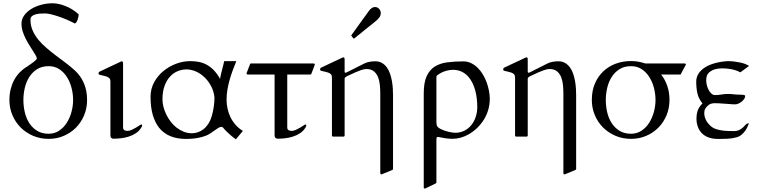

<svg xmlns="http://www.w3.org/2000/svg" viewBox="-20 -821 4548 1154"><path d="M36.6 -220.2Q36.6 -254.9 44.2 -285.2Q51.8 -315.4 65.2 -340.3Q78.6 -365.2 97.9 -385.3Q117.2 -405.3 140.6 -419.4Q140.1 -418.9 141.6 -419.7Q143.1 -420.4 145.5 -422.4Q154.8 -429.2 164.8 -436Q174.8 -442.9 182.9 -449.2Q190.9 -455.6 196 -460.7Q201.2 -465.8 201.2 -469.7Q201.2 -476.6 194.3 -488.5Q187.5 -500.5 177.2 -516.4Q167 -532.2 155 -551.5Q143.1 -570.8 132.8 -591.6Q122.6 -612.3 115.7 -634.3Q108.9 -656.2 108.9 -678.2Q108.9 -705.1 124.8 -727.5Q140.6 -750 166.7 -766.4Q192.9 -782.7 226.6 -792Q260.3 -801.3 296.4 -801.3Q312.5 -801.3 331.5 -797.4Q350.6 -793.5 371.1 -785.6Q391.6 -777.8 411.9 -765.6Q432.1 -753.4 450.7 -736.8Q452.6 -734.9 452.6 -730.5Q452.6 -726.6 450.9 -718Q449.2 -709.5 446 -701.2Q442.9 -692.9 438.5 -686.5Q434.1 -680.2 429.2 -680.2Q428.2 -680.2 427.7 -680.7Q403.3 -693.8 377 -704.8Q350.6 -715.8 326.7 -723.6Q302.7 -731.4 283 -735.8Q263.2 -740.2 252.4 -740.2Q238.3 -740.2 222.4 -739.3Q206.5 -738.3 193.4 -734.6Q180.2 -731 171.6 -723.4Q163.1 -715.8 163.1 -702.6Q163.1 -668 176 -638.2Q189 -608.4 210.4 -582.3Q231.9 -556.2 259.8 -532.5Q287.6 -508.8 317.6 -486.1Q347.7 -463.4 377.7 -440.9Q407.7 -418.5 433.1 -394.5Q466.3 -363.3 484.9 -319.3Q503.4 -275.4 503.4 -220.2Q503.4 -170.4 485.4 -127.4Q467.3 -84.5 436 -53.2Q404.8 -22 362.8 -4.2Q320.8 13.7 272.5 13.7Q222.7 13.7 179.7 -4.4Q136.7 -22.5 105 -54Q73.2 -85.4 54.9 -128.2Q36.6 -170.9 36.6 -220.2ZM419.4 -220.2Q419.4 -256.8 409.9 -293.2Q400.4 -329.6 381.8 -358.6Q363.3 -387.7 335.9 -405.5Q308.6 -423.3 272.5 -423.3Q231.4 -423.3 202.6 -405Q173.8 -386.7 155.5 -357.4Q137.2 -328.1 128.9 -292Q120.6 -255.9 120.6 -220.2Q120.6 -182.1 129.2 -145.8Q137.7 -109.4 156.2 -80.8Q174.8 -52.2 203.4 -34.7Q231.9 -17.1 272.5 -17.1Q307.6 -17.1 335.2 -35.4Q362.8 -53.7 381.3 -83Q399.9 -112.3 409.7 -148.4Q419.4 -184.6 419.4 -220.2Z M830.1 -55.7Q817.4 -33.7 796.6 -20.3Q775.9 -6.8 752.2 0.5Q728.5 7.8 704.3 10.3Q680.2 12.7 660.6 12.7Q655.8 12.7 649.7 8.3Q643.6 3.9 643.6 -7.3V-332.5Q643.6 -344.2 637.2 -350.8Q630.9 -357.4 621.1 -360.8Q611.3 -364.3 600.1 -366.5Q588.9 -368.7 578.6 -371.6Q575.7 -372.6 574 -374.3Q572.3 -376 572.3 -381.3Q572.3 -383.8 573.7 -386.2Q575.2 -388.7 579.6 -391.1L704.1 -449.7Q706.1 -450.7 708.3 -451.7Q710.4 -452.6 711.4 -452.6Q719.7 -452.6 719.7 -440.9V-54.7Q719.7 -43 728 -38.6Q736.3 -34.2 745.6 -34.2Q757.8 -34.2 771.2 -40.3Q784.7 -46.4 796.6 -53.5Q808.6 -60.5 817.4 -66.7Q826.2 -72.8 829.1 -72.8Q833 -72.8 833.5 -70.3Q834 -67.9 834 -66.4Q834 -64.9 833.3 -62.3Q832.5 -59.6 830.1 -55.7Z M884.8 -238.8Q884.8 -286.6 906.2 -326.2Q927.7 -365.7 962.2 -394Q996.6 -422.4 1038.8 -438Q1081.1 -453.6 1123 -453.6Q1149.9 -453.6 1174.6 -449Q1199.2 -444.3 1221.7 -432.4Q1244.1 -420.4 1264.4 -399.7Q1284.7 -378.9 1302.7 -346.7Q1303.7 -356 1306.9 -369.9Q1310.1 -383.8 1314 -398.7Q1317.9 -413.6 1321.5 -428Q1325.2 -442.4 1327.6 -453.6H1400.4Q1389.2 -426.8 1378.7 -397.9Q1368.2 -369.1 1359.9 -339.8Q1351.6 -310.5 1346.7 -280.8Q1341.8 -251 1341.8 -222.7Q1341.8 -194.3 1347.9 -166.7Q1354 -139.2 1366.2 -114.7Q1378.4 -90.3 1397 -69.6Q1415.5 -48.8 1439.9 -34.2L1397.9 16.1Q1381.8 5.4 1368.2 -6.6Q1354.5 -18.6 1342.3 -30.3Q1329.6 -42.5 1323.7 -50.5Q1317.9 -58.6 1310.1 -58.6Q1305.7 -58.6 1301.3 -56.9Q1296.9 -55.2 1289.8 -50.5Q1282.7 -45.9 1271.7 -38.3Q1260.7 -30.8 1243.7 -19Q1230.5 -9.8 1212.4 -3.4Q1194.3 2.9 1175 6.8Q1155.8 10.7 1136.7 12.5Q1117.7 14.2 1102.1 14.2Q1043 14.2 1002.2 -3.4Q961.4 -21 935.5 -54.2Q884.8 -119.6 884.8 -238.8ZM956.5 -223.1Q956.5 -201.2 962.6 -177.7Q968.8 -154.3 980 -131.6Q991.2 -108.9 1006.8 -88.6Q1022.5 -68.4 1042.2 -53.2Q1062 -38.1 1085 -29.1Q1107.9 -20 1133.3 -20Q1150.9 -20 1168.7 -25.9Q1186.5 -31.7 1202.6 -44.2Q1218.8 -56.6 1231.9 -76.7Q1245.1 -96.7 1253.4 -125.5Q1269 -180.7 1269 -237.3Q1264.6 -273.9 1248.3 -304.4Q1231.9 -335 1208.5 -357.2Q1185.1 -379.4 1157 -391.6Q1128.9 -403.8 1101.1 -403.8Q1074.7 -403.8 1048.8 -393.6Q1022.9 -383.3 1002.4 -361.3Q981.9 -339.4 969.2 -305.2Q956.5 -271 956.5 -223.1Z M1864.3 -439.5Q1872.1 -439.5 1872.1 -431.6L1850.6 -375.5Q1850.1 -374.5 1848.1 -373.8Q1846.2 -373 1844.7 -373H1706.5V-54.7Q1706.5 -43 1714.8 -38.6Q1723.1 -34.2 1732.4 -34.2Q1744.6 -34.2 1758.1 -40.3Q1771.5 -46.4 1783.4 -53.5Q1795.4 -60.5 1804.2 -66.7Q1813 -72.8 1815.9 -72.8Q1819.8 -72.8 1820.3 -70.3Q1820.8 -67.9 1820.8 -66.4Q1820.8 -64.9 1820.1 -62.3Q1819.3 -59.6 1816.9 -55.7Q1804.2 -33.7 1783.4 -20.3Q1762.7 -6.8 1739 0.5Q1715.3 7.8 1691.2 10.3Q1667 12.7 1647.5 12.7Q1642.6 12.7 1636.5 8.3Q1630.4 3.9 1630.4 -7.3V-373H1469.7Q1461.9 -373 1461.9 -380.9L1481.4 -431.6Q1482.4 -435.5 1483.9 -437.5Q1485.4 -439.5 1489.3 -439.5Z M2035.6 -473.6Q2037.6 -474.6 2039.8 -475.6Q2042 -476.6 2043 -476.6Q2051.3 -476.6 2051.3 -464.8V-388.7Q2052.7 -383.8 2055.2 -383.8Q2057.6 -383.8 2058.8 -384.3Q2060.1 -384.8 2063 -385.7L2169.9 -439.5Q2184.1 -446.8 2201.9 -449.7Q2219.7 -452.6 2234.9 -452.6Q2258.8 -452.6 2276.1 -442.4Q2293.5 -432.1 2305.4 -415.3Q2317.4 -398.4 2324.7 -376.7Q2332 -355 2335.9 -332.3Q2339.8 -309.6 2341.1 -287.4Q2342.3 -265.1 2342.3 -247.1V194.3Q2342.3 197.3 2340.3 198.7Q2338.4 200.2 2334.5 202.1L2273.4 227.1Q2265.6 227.1 2265.6 219.2V-256.8Q2265.6 -280.8 2263.4 -307.1Q2261.2 -333.5 2252.9 -355.5Q2244.6 -377.4 2227.8 -391.8Q2210.9 -406.2 2181.6 -406.2Q2176.8 -406.2 2169.4 -405Q2162.1 -403.8 2149.2 -399.4Q2136.2 -395 2115.7 -386.2Q2095.2 -377.4 2064 -362.3Q2060.1 -359.9 2055.9 -356.7Q2051.8 -353.5 2051.3 -348.6V-7.8Q2051.3 0 2043.5 0H1982.9Q1975.1 0 1975.1 -7.8V-356.4Q1975.1 -368.2 1968.8 -374.8Q1962.4 -381.3 1952.6 -384.8Q1942.9 -388.2 1931.6 -390.4Q1920.4 -392.6 1910.2 -395.5Q1907.2 -396.5 1905.5 -398.2Q1903.8 -399.9 1903.8 -405.3Q1903.8 -407.7 1905.3 -410.2Q1906.7 -412.6 1911.1 -415ZM2092.8 -605Q2090.8 -606.9 2090.8 -607.9Q2090.8 -608.9 2092.8 -610.8L2196.8 -754.9Q2206.1 -767.6 2215.3 -773.2Q2224.6 -778.8 2233.4 -778.8Q2248.5 -778.8 2258.5 -767.8Q2268.6 -756.8 2268.6 -742.7Q2268.6 -727.5 2260 -716.3Q2251.5 -705.1 2241.7 -696.8L2110.4 -590.8Q2107.9 -589.4 2106.9 -589.4Q2105 -589.4 2104.7 -589.6Q2104.5 -589.8 2103.5 -590.8Z M2526.9 -259.3Q2526.9 -324.2 2544.2 -362.5Q2561.5 -400.9 2592.8 -420.7Q2624 -440.4 2668 -446.3Q2711.9 -452.1 2764.6 -452.1Q2790 -452.1 2811.5 -441.7Q2833 -431.2 2850.8 -413.8Q2868.7 -396.5 2882.3 -373.5Q2896 -350.6 2905 -325.7Q2914.1 -300.8 2918.9 -275.4Q2923.8 -250 2923.8 -228Q2923.8 -192.9 2914.6 -161.1Q2905.3 -129.4 2888.2 -101.8Q2871.1 -74.2 2847.2 -51.3Q2823.2 -28.3 2793.5 -11.7Q2772.9 -0.5 2749.5 6.3Q2726.1 13.2 2701.7 13.2Q2679.7 13.2 2658.9 10.3Q2638.2 7.3 2613.3 2Q2605 2 2604.2 7.6Q2603.5 13.2 2603 20V275.4Q2603 278.3 2600.6 280Q2598.1 281.7 2595.2 283.2L2534.7 312.5Q2526.9 312.5 2526.9 304.7ZM2707.5 -401.4Q2681.2 -401.4 2657 -394Q2632.8 -386.7 2610.4 -370.1Q2609.4 -369.6 2608.2 -368.4Q2606.9 -367.2 2606 -366.2L2603 -363.3V-88.9Q2603 -87.4 2603.5 -80.8Q2604 -74.2 2605 -68.8Q2606 -62 2613 -55.9Q2620.1 -49.8 2630.4 -44.7Q2640.6 -39.6 2653.1 -35.4Q2665.5 -31.2 2677.2 -28.6Q2689 -25.9 2699 -24.4Q2709 -22.9 2714.8 -22.9Q2747.1 -22.9 2772 -35.9Q2796.9 -48.8 2814 -70.6Q2831.1 -92.3 2839.8 -120.1Q2848.6 -147.9 2848.6 -177.7Q2848.6 -200.7 2845.9 -225.8Q2843.3 -251 2836.9 -275.4Q2830.6 -299.8 2819.8 -322Q2809.1 -344.2 2793.5 -361.6Q2777.8 -378.9 2756.6 -389.4Q2735.4 -399.9 2707.5 -401.4Z M3136.2 -473.6Q3138.2 -474.6 3140.4 -475.6Q3142.6 -476.6 3143.6 -476.6Q3151.9 -476.6 3151.9 -464.8V-388.7Q3153.3 -383.8 3155.8 -383.8Q3158.2 -383.8 3159.4 -384.3Q3160.6 -384.8 3163.6 -385.7L3270.5 -439.5Q3284.7 -446.8 3302.5 -449.7Q3320.3 -452.6 3335.4 -452.6Q3359.4 -452.6 3376.7 -442.4Q3394 -432.1 3406 -415.3Q3418 -398.4 3425.3 -376.7Q3432.6 -355 3436.5 -332.3Q3440.4 -309.6 3441.7 -287.4Q3442.9 -265.1 3442.9 -247.1V194.3Q3442.9 197.3 3440.9 198.7Q3439 200.2 3435.1 202.1L3374 227.1Q3366.2 227.1 3366.2 219.2V-256.8Q3366.2 -280.8 3364 -307.1Q3361.8 -333.5 3353.5 -355.5Q3345.2 -377.4 3328.4 -391.8Q3311.5 -406.2 3282.2 -406.2Q3277.3 -406.2 3270 -405Q3262.7 -403.8 3249.8 -399.4Q3236.8 -395 3216.3 -386.2Q3195.8 -377.4 3164.6 -362.3Q3160.6 -359.9 3156.5 -356.7Q3152.3 -353.5 3151.9 -348.6V-7.8Q3151.9 0 3144 0H3083.5Q3075.7 0 3075.7 -7.8V-356.4Q3075.7 -368.2 3069.3 -374.8Q3063 -381.3 3053.2 -384.8Q3043.5 -388.2 3032.2 -390.4Q3021 -392.6 3010.7 -395.5Q3007.8 -396.5 3006.1 -398.2Q3004.4 -399.9 3004.4 -405.3Q3004.4 -407.7 3005.9 -410.2Q3007.3 -412.6 3011.7 -415Z M3772.9 13.7Q3723.1 13.7 3680.2 -4.4Q3637.2 -22.5 3605.5 -54Q3573.7 -85.4 3555.4 -128.2Q3537.1 -170.9 3537.1 -220.2Q3537.1 -275.9 3555.9 -319.3Q3574.7 -362.8 3606.7 -392.8Q3638.7 -422.9 3681.4 -438.5Q3724.1 -454.1 3772.9 -454.1Q3795.9 -454.1 3817.1 -450.2Q3838.4 -446.3 3858.4 -439.5H4094.2Q4099.6 -439.5 4100.8 -437.7Q4102.1 -436 4102.1 -431.6L4074.7 -380.9Q4072.8 -377 4072 -375Q4071.3 -373 4066.9 -373H3953.6Q3977.1 -343.8 3990.5 -304.9Q4003.9 -266.1 4003.9 -220.2Q4003.9 -170.4 3985.8 -127.4Q3967.8 -84.5 3936.5 -53.2Q3905.3 -22 3863.3 -4.2Q3821.3 13.7 3772.9 13.7ZM3919.9 -220.2Q3919.9 -256.8 3910.4 -293.2Q3900.9 -329.6 3882.3 -358.6Q3863.8 -387.7 3836.4 -405.5Q3809.1 -423.3 3772.9 -423.3Q3731.9 -423.3 3703.1 -405Q3674.3 -386.7 3656 -357.4Q3637.7 -328.1 3629.4 -292Q3621.1 -255.9 3621.1 -220.2Q3621.1 -182.1 3629.6 -145.8Q3638.2 -109.4 3656.7 -80.8Q3675.3 -52.2 3703.9 -34.7Q3732.4 -17.1 3772.9 -17.1Q3808.1 -17.1 3835.7 -35.4Q3863.3 -53.7 3881.8 -83Q3900.4 -112.3 3910.2 -148.4Q3919.9 -184.6 3919.9 -220.2Z M4353.5 -453.6Q4373.5 -453.6 4393.1 -451.2Q4412.6 -448.7 4431.2 -444.8Q4446.3 -441.4 4458.3 -436.8Q4470.2 -432.1 4482.4 -424.8L4429.7 -386.2Q4418.5 -392.6 4405 -397.2Q4391.6 -401.9 4377 -404.8Q4362.3 -407.7 4347.7 -408.9Q4333 -410.2 4319.8 -410.2Q4298.3 -410.2 4278.8 -405Q4259.3 -399.9 4241.7 -385.3Q4232.4 -377.4 4228.5 -365.2Q4224.6 -353 4224.6 -338.9Q4224.6 -323.2 4228.8 -307.4Q4232.9 -291.5 4240 -278.8Q4247.1 -266.1 4256.6 -257.8Q4266.1 -249.5 4277.3 -249.5Q4297.4 -249.5 4316.2 -252.9Q4335 -256.3 4355.5 -256.3Q4373 -256.3 4390.4 -254.2Q4407.7 -252 4426.3 -252Q4431.6 -252 4437.5 -251.7Q4443.4 -251.5 4448 -250.7Q4452.6 -250 4455.8 -248.5Q4459 -247.1 4459 -245.1Q4459 -235.8 4452.9 -226.6Q4446.8 -217.3 4437.5 -210Q4428.2 -202.6 4418 -198.2Q4407.7 -193.8 4398.9 -193.8Q4390.1 -193.8 4381.3 -194.3Q4372.6 -194.8 4363.8 -195.8Q4349.1 -196.8 4337.9 -197.5Q4326.7 -198.2 4316.7 -199Q4306.6 -199.7 4296.9 -200.2Q4287.1 -200.7 4275.4 -200.7Q4264.2 -200.7 4253.9 -197.8Q4243.7 -194.8 4233.9 -185.5Q4224.6 -177.2 4218.8 -167.5Q4212.9 -157.7 4212.9 -141.1Q4212.9 -119.1 4223.9 -98.1Q4234.9 -77.1 4255.4 -60.1Q4267.1 -50.3 4283.9 -44.9Q4300.8 -39.6 4319.3 -36.9Q4337.9 -34.2 4356.9 -33.7Q4376 -33.2 4392.1 -33.2Q4413.6 -33.2 4430.4 -43.7Q4447.3 -54.2 4464.8 -74.7Q4467.3 -77.1 4472.7 -78.4Q4478 -79.6 4480.5 -82Q4480 -76.2 4475.1 -64Q4470.2 -51.8 4461.2 -38.1Q4452.1 -24.4 4438.5 -12.5Q4424.8 -0.5 4406.7 4.4Q4380.9 11.7 4353.3 12.9Q4325.7 14.2 4298.3 14.2Q4233.4 14.2 4199.7 -19Q4166 -52.2 4166 -110.8Q4166 -131.8 4172.4 -153.6Q4178.7 -175.3 4202.1 -199.2Q4178.7 -228.5 4171.6 -260.3Q4164.6 -292 4164.6 -330.1Q4164.6 -356 4177.7 -377.2Q4190.9 -398.4 4215.3 -414.6Q4239.7 -430.7 4274.7 -440.7Q4309.6 -450.7 4353.5 -453.6Z"/></svg>

Font: Cardo
Style: Bold
Weight: 700
Designer: David J. Perry
Foundry: David J. Perry
Version: Version 1.0011